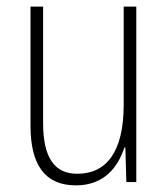

<svg xmlns="http://www.w3.org/2000/svg" viewBox="-20 -549 507 579"><path d="M391 -529H353V-233C353 -91 301 -25 213 -25C146 -25 110 -71 110 -178V-529H72V-170C72 -51 116 10 209 10C295 10 336 -46 355 -104H358L361 0H391Z"/></svg>

Font: Noto Sans Myanmar Condensed ExtraLight
Style: Regular
Weight: 200
Width: 3
Designer: Monotype Design Team
Foundry: Monotype Imaging Inc.
Version: Version 2.107